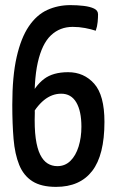

<svg xmlns="http://www.w3.org/2000/svg" viewBox="-20 -722 452 750"><path d="M199 8Q141 8 106.5 -14Q72 -36 55 -78Q38 -120 33 -179Q28 -238 28 -313Q28 -424 45 -499Q62 -574 92.5 -619Q123 -664 164.5 -683Q206 -702 255 -702Q282 -702 307 -699Q332 -696 347.5 -688.5Q363 -681 363 -666Q363 -654 361.5 -636.5Q360 -619 354 -602Q336 -608 312.5 -612.5Q289 -617 264 -617Q214 -617 179 -584Q144 -551 127.5 -477.5Q111 -404 116 -282Q114 -222 119.5 -182Q125 -142 137 -118Q149 -94 166 -83.5Q183 -73 204 -73Q234 -73 255 -93.5Q276 -114 287 -149.5Q298 -185 298 -227Q298 -288 278 -322Q258 -356 219 -356Q183 -356 152 -331Q121 -306 92 -252V-333Q117 -387 152 -413.5Q187 -440 246 -440Q308 -440 348 -395Q388 -350 388 -246Q388 -116 340 -54Q292 8 199 8Z"/></svg>

Font: Yanone Kaffeesatz Medium
Style: Regular
Weight: 500
Designer: Yanone (Cyrillic: Daniel Pouzeot, Huerta Tipografica, and Cyreal)
Foundry: Yanone
Version: Version 2.003